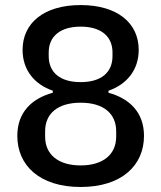

<svg xmlns="http://www.w3.org/2000/svg" viewBox="-20 -730 640 762"><path d="M300.1 12.1C464.1 12.1 551.5 -74.6 551.5 -190.7C551.5 -284.1 494 -339.1 410.5 -361.9V-370C482.6 -394.9 530.5 -451.7 530.5 -532C530.5 -638.5 446 -709.9 300.1 -709.9C154.1 -709.9 69.6 -638.5 69.6 -532C69.6 -451.7 117.2 -394.9 189.6 -370V-361.9C105.8 -339.1 48.7 -284.1 48.7 -190.7C48.7 -74.6 136 12.1 300.1 12.1ZM159.1 -187.5V-208.8C159.1 -280.2 209.9 -322.4 300.1 -322.4C389.9 -322.4 441.1 -280.2 441.1 -208.8V-187.5C441.1 -116.5 388.5 -73.5 300.1 -73.5C211.6 -73.5 159.1 -116.5 159.1 -187.5ZM173.3 -507.5V-521.7C173.3 -586.3 219.8 -624.3 300.1 -624.3C380.3 -624.3 426.5 -586.3 426.5 -521.7V-507.5C426.5 -442.8 382.1 -404.1 300.1 -404.1C218 -404.1 173.3 -442.8 173.3 -507.5Z"/></svg>

Font: Margiela Mono Medium
Style: Regular
Weight: 500
Designer: Mike Abbink, Paul van der Laan, Pieter van Rosmalen
Foundry: Bold Monday
Version: Version 2.003 2021